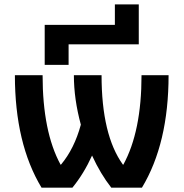

<svg xmlns="http://www.w3.org/2000/svg" viewBox="-20 -867 848 887"><path d="M48.8 -519.5H176.8Q176.8 -258.8 259.8 -106.4H261.7Q323.2 -179.7 353.5 -291Q321.3 -409.2 321.3 -519.5H449.2Q449.2 -243.2 547.9 -106.4H549.8Q633.8 -259.8 633.8 -519.5H758.8Q758.8 -204.1 635.7 0H494.1Q444.3 -63.5 405.3 -148.4Q367.2 -64.5 314.5 0H171.9Q48.8 -204.1 48.8 -519.5ZM186.5 -567.4V-752H510.7V-846.7H621.1V-662.1H296.9V-567.4Z"/></svg>

Font: GenEi M Gothic v2 Bold
Style: Regular
Weight: 700
Version: Version 2.0